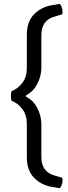

<svg xmlns="http://www.w3.org/2000/svg" viewBox="-20 -780 358 1012"><path d="M41 -299.5Q74.5 -312.5 98 -343.5Q121.5 -374.5 121.5 -422V-597Q121.5 -665.5 158.8 -704Q196 -742.5 253 -752.5L295.5 -759.5Q301 -754 304.5 -744.5Q308 -735 309.2 -724.5Q310.5 -714 308.5 -705L264.5 -691.5Q231 -681.5 214.5 -657.2Q198 -633 198 -596V-424Q198 -378.5 176.2 -337.2Q154.5 -296 117.5 -278V-270Q154.5 -252.5 176.2 -211.2Q198 -170 198 -124.5V48.5Q198 85.5 214.5 109.8Q231 134 264.5 144L308.5 157.5Q310.5 166.5 309.2 177Q308 187.5 304.5 196.8Q301 206 295.5 212L253 205Q196 195 158.8 156.2Q121.5 117.5 121.5 49.5V-126.5Q121.5 -173.5 98 -204.8Q74.5 -236 41 -249Q37.5 -257.5 37.5 -274.2Q37.5 -291 41 -299.5Z"/></svg>

Font: Signika Light Light
Style: Regular
Weight: 300
Version: Version 2.001